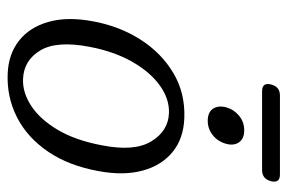

<svg xmlns="http://www.w3.org/2000/svg" viewBox="-144 -596 749 500"><g transform="rotate(90 230.0 -345.5)"><path d="M287 -451.5Q340.5 -449.5 375.5 -420.8Q410.5 -392 423.8 -342.8Q437 -293.5 425.5 -230.5Q411.5 -151 374.5 -96.8Q337.5 -42.5 285 -15.8Q232.5 11 171.5 8.5Q120.5 6.5 85.5 -21Q50.5 -48.5 36.5 -97.8Q22.5 -147 35 -213.5Q47.5 -282.5 82.5 -337.2Q117.5 -392 169.8 -423Q222 -454 287 -451.5ZM185 -31.5Q220 -30 254.8 -52.5Q289.5 -75 317.2 -121.2Q345 -167.5 358 -237.5Q374.5 -321 347.8 -365.2Q321 -409.5 274.5 -411.5Q237.5 -413 202.2 -387.8Q167 -362.5 140.2 -315.5Q113.5 -268.5 101.5 -205Q85 -119.5 110.8 -76.5Q136.5 -33.5 185 -31.5ZM294 -512.5Q272 -512.5 262.8 -526Q253.5 -539.5 259 -560.5Q264.5 -580.5 280.8 -594Q297 -607.5 319 -607.5Q340.5 -607.5 350 -594Q359.5 -580.5 354 -560.5Q348.5 -539.5 332 -526Q315.5 -512.5 294 -512.5ZM199.5 -677.5Q205.5 -700.5 228 -700.5H434Q457 -700.5 451.5 -677.5Q445.5 -654 422.5 -654H217Q193.5 -654 199.5 -677.5Z"/></g></svg>

Font: Fraunces 72pt S100 Light
Style: Italic
Weight: 300
Italic angle: -16°
Version: Version 1.000; ttfautohint (v1.8.3)